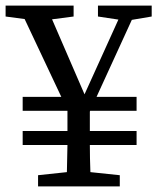

<svg xmlns="http://www.w3.org/2000/svg" viewBox="-31 -666 562 686"><path d="M50 -148V-198H210V-270H50V-320H188L57 -598L-11 -607V-646H232V-607L155 -597L271 -329L392 -596L319 -607V-646H511V-607L440 -595L314 -320H457V-270H291L290 -267V-198H457V-148H290Q290 -124 290.5 -100.5Q291 -77 292 -51L397 -40V0H105V-40L208 -51Q209 -76 209 -100Q209 -124 210 -148Z"/></svg>

Font: Source Serif Pro
Style: Regular
Weight: 400
Designer: Frank Grießhammer
Foundry: Adobe Systems Incorporated
Version: Version 3.001;hotconv 1.0.111;makeotfexe 2.5.65597